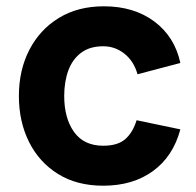

<svg xmlns="http://www.w3.org/2000/svg" viewBox="-20 -575 623 610"><path d="M308 15Q224 15 164 -22.5Q104 -60 72 -124.5Q40 -189 40 -270Q40 -352 73.2 -416.5Q106.5 -481 167 -518Q227.5 -555 310 -555Q405.5 -555 470.2 -506.8Q535 -458.5 553 -375L417 -339Q405 -381 375.2 -404.5Q345.5 -428 308 -428Q265 -428 237.5 -407.2Q210 -386.5 197 -350.8Q184 -315 184 -270Q184 -199.5 215.2 -155.8Q246.5 -112 308 -112Q354 -112 378 -133Q402 -154 414 -193L553 -164Q530 -78 466 -31.5Q402 15 308 15Z"/></svg>

Font: Manrope ExtraLight ExtraBold
Style: Regular
Weight: 800
Version: Version 4.504